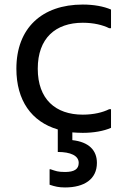

<svg xmlns="http://www.w3.org/2000/svg" viewBox="-20 -576 544 844"><path d="M344 -476C392 -476 432 -466 460 -452H468V-534C436 -548 392 -556 344 -556C164 -556 52 -452 52 -274C52 -135 118 -41 234 -7V92C290 92 326 108 326 140C326 168 306 180 266 180C234 180 226 176 202 168H198V236C222 244 238 248 266 248C350 248 406 212 406 140C406 84 370 48 298 40V6C313 7 328 8 344 8C392 8 436 0 468 -14V-96H460C432 -82 392 -72 344 -72C224 -72 146 -140 146 -274C146 -408 224 -476 344 -476Z"/></svg>

Font: Kufam Arabic Latin Roman Normal
Style: Regular
Weight: 400
Designer: Wael Morcos & Artur Schmal
Version: Version 1.200;PS 001.200;hotconv 1.0.88;makeotf.lib2.5.64775